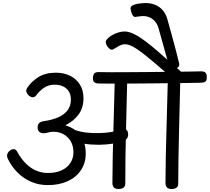

<svg xmlns="http://www.w3.org/2000/svg" viewBox="-20 -1245 1400 1281"><path d="M299 -10Q240 -10 189.5 -31.5Q139 -53 99.5 -91.5Q60 -130 35 -180Q31 -187 29 -193.5Q27 -200 27 -206Q27 -218 34 -228Q41 -238 51 -244Q61 -250 70 -250Q78 -250 83.5 -246Q89 -242 93 -236Q117 -191 148 -158.5Q179 -126 217 -108.5Q255 -91 300 -91Q354 -91 392 -109Q430 -127 450 -158.5Q470 -190 470 -228Q470 -270 452.5 -301Q435 -332 404.5 -349Q374 -366 336 -366Q317 -366 302 -361Q287 -356 269 -356Q253 -356 242 -365.5Q231 -375 231 -394Q231 -415 242 -424.5Q253 -434 274 -437Q325 -444 365.5 -461Q406 -478 429.5 -507.5Q453 -537 453 -580Q453 -614 438.5 -636Q424 -658 400 -669Q376 -680 346 -680Q302 -680 271.5 -658Q241 -636 221 -608Q212 -596 198 -596Q189 -596 179 -602.5Q169 -609 162 -619Q155 -629 155 -639Q155 -649 161 -658Q189 -701 236 -730.5Q283 -760 353 -760Q406 -760 447.5 -739.5Q489 -719 513 -681Q537 -643 537 -589Q537 -526 505 -482Q473 -438 416 -409Q457 -397 487.5 -372.5Q518 -348 535 -310Q552 -272 552 -220Q552 -157 520 -109.5Q488 -62 431.5 -36Q375 -10 299 -10ZM641 -279Q616 -279 586 -281Q556 -283 527 -289Q498 -295 474 -305Q463 -310 455 -319.5Q447 -329 447 -340Q446 -357 456.5 -370Q467 -383 479 -378Q520 -364 560.5 -360Q601 -356 638 -357Q686 -358 723.5 -364.5Q761 -371 799 -386Q813 -391 823.5 -380Q834 -369 835 -351Q836 -338 830.5 -326.5Q825 -315 812 -310Q772 -293 731.5 -286.5Q691 -280 641 -279ZM771 16Q751 16 741 7Q731 -2 730 -23Q731 -199 736.5 -373Q742 -547 746 -722Q746 -739 758 -748Q770 -757 789 -757Q811 -757 820.5 -747.5Q830 -738 829 -719Q825 -544 820.5 -370Q816 -196 816 -23Q816 -2 804 7Q792 16 771 16ZM1125 16Q1105 16 1095 7Q1085 -2 1084 -23Q1085 -199 1090.5 -373Q1096 -547 1100 -722Q1100 -739 1112 -748Q1124 -757 1143 -757Q1165 -757 1174.5 -747.5Q1184 -738 1183 -719Q1179 -544 1174.5 -370Q1170 -196 1169 -23Q1170 -2 1158 7Q1146 16 1125 16ZM639 -688Q620 -688 609.5 -696Q599 -704 600 -727Q602 -750 612 -757.5Q622 -765 641 -764Q669 -763 722 -763Q775 -763 842.5 -763.5Q910 -764 982 -764.5Q1054 -765 1121.5 -766Q1189 -767 1241.5 -767.5Q1294 -768 1322 -769Q1341 -769 1350.5 -760.5Q1360 -752 1360 -729Q1359 -706 1349 -699.5Q1339 -693 1320 -693Q1292 -692 1239.5 -691.5Q1187 -691 1119.5 -690Q1052 -689 980 -688.5Q908 -688 840.5 -687.5Q773 -687 720 -687Q667 -687 639 -688ZM1148 -708Q1071 -774 1007 -829Q943 -884 894.5 -917Q846 -950 814 -950Q799 -950 784.5 -943.5Q770 -937 757 -928.5Q744 -920 732 -914Q721 -911 709 -921Q697 -931 690 -946.5Q683 -962 687 -973Q692 -983 704.5 -994Q717 -1005 734.5 -1014Q752 -1023 772 -1029Q792 -1035 811 -1035Q840 -1035 876 -1017Q912 -999 952 -968.5Q992 -938 1034 -901.5Q1076 -865 1117.5 -828Q1159 -791 1197 -759Q1205 -752 1205 -741Q1205 -729 1193 -714Q1180 -698 1169 -698Q1158 -698 1148 -708ZM1115 -780 1038 -1056Q1031 -1083 1013.5 -1103Q996 -1123 970.5 -1132Q945 -1141 913 -1136Q905 -1135 896.5 -1134Q888 -1133 882 -1132Q875 -1131 869 -1138Q863 -1145 859 -1155Q855 -1165 853 -1175Q851 -1185 851 -1190Q851 -1199 858.5 -1205Q866 -1211 877 -1214.5Q888 -1218 899 -1220Q910 -1222 916 -1222Q985 -1232 1033 -1204Q1081 -1176 1098 -1112Q1116 -1049 1128 -1004Q1140 -959 1149 -926Q1158 -893 1164 -867.5Q1170 -842 1176 -818Q1177 -808 1171.5 -800Q1166 -792 1155 -790Z"/></svg>

Font: Playpen Sans Deva
Style: Regular
Weight: 400
Designer: Pooja Saxena, Gunjan Panchal, Laura Meseguer, Veronika Burian, José Scaglione
Foundry: TypeTogether
Version: Version 2.000